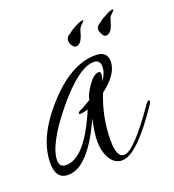

<svg xmlns="http://www.w3.org/2000/svg" viewBox="-105 -512 543 599"><g transform="rotate(-20 166.0 -212.5)"><path d="M202 14Q175 14 160 -14Q148 -37 148 -67Q148 -82 150.5 -100.5Q153 -119 158 -141Q95 -1 28 -1Q-13 -1 -13 -54Q-13 -139 69 -230Q152 -323 234 -323Q273 -323 273 -289Q273 -247 217 -205Q188 -133 188 -57Q188 0 213 0Q246 0 333 -126Q339 -134 342 -134Q345 -134 345 -130Q345 -125 341 -120Q251 14 202 14ZM32 -32Q95 -32 154 -172Q146 -170 139.5 -168.5Q133 -167 128 -167Q124 -167 124 -170Q124 -175 138 -180Q143 -183 151 -187.5Q159 -192 169 -198Q171 -215 190 -242Q209 -270 226 -270Q232 -270 232 -261Q232 -254 227 -239Q243 -261 243 -282Q243 -305 222 -305Q172 -305 91 -207Q10 -108 10 -55Q10 -32 32 -32ZM287 -369Q281 -369 276 -377Q270 -388 270 -394Q270 -407 285 -414Q289 -420 308 -429Q325 -439 334 -439Q336 -439 336 -438V-437Q336 -437 334.5 -435.5Q333 -434 330 -430L323 -423Q319 -419 317 -411.5Q315 -404 312 -395Q303 -369 287 -369ZM187 -369Q182 -369 176 -377Q172 -382 171 -386.5Q170 -391 170 -394Q170 -408 185 -414Q190 -420 207 -429Q226 -439 233 -439Q235 -439 236 -438V-437Q236 -437 234.5 -435Q233 -433 230 -430Q226 -427 225 -425.5Q224 -424 223 -423Q219 -419 217 -411.5Q215 -404 212 -395Q203 -369 187 -369Z"/></g></svg>

Font: Ruthie
Style: Regular
Weight: 400
Designer: Robert E. Leuschke
Foundry: Robert E. Leuschke
Version: Version 1.012